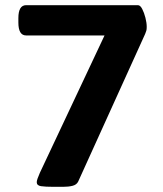

<svg xmlns="http://www.w3.org/2000/svg" viewBox="-20 -720 629 742"><path d="M187 2Q155 2 138.5 -0.5Q122 -3 122 -16Q122 -25 134 -52L384 -583H81Q51 -583 51 -633V-650Q51 -700 81 -700H513Q522 -700 529.5 -685.5Q537 -671 542 -651.5Q547 -632 547 -616Q547 -606 545.5 -601.5Q544 -597 541 -589L282 -18Q276 -6 260.5 -2Q245 2 224 2Z"/></svg>

Font: Asap Semi Expanded
Style: Bold
Weight: 700
Width: 6
Designer: Pablo Cosgaya
Foundry: Omnibus-Type
Version: Version 3.001; ttfautohint (v1.8.4.7-5d5b)